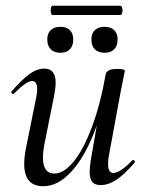

<svg xmlns="http://www.w3.org/2000/svg" viewBox="-20 -633 508 666"><path d="M64 -64Q64 -88 70 -119L106 -297Q109 -312 109 -323Q109 -352 91 -352Q72 -352 29 -309Q27 -307 25 -307Q22 -307 20 -310.5Q18 -314 21 -317Q56 -357 82 -376Q108 -395 134 -395Q173 -395 173 -346Q173 -327 167 -297L135 -138Q129 -108 129 -86Q129 -31 169 -31Q201 -31 235 -72Q269 -113 298.5 -191.5Q328 -270 347 -377L361 -376Q341 -260 306 -172Q271 -84 225.5 -35.5Q180 13 130 13Q64 13 64 -64ZM291 -38Q291 -54 296 -84L347 -377Q349 -385 359 -389.5Q369 -394 387 -394Q413 -394 413 -387L409 -367Q400 -324 398 -312L357 -89Q355 -80 355 -64Q355 -33 373 -33Q385 -33 402 -44.5Q419 -56 439 -77Q440 -78 442 -78Q445 -78 447 -74.5Q449 -71 447 -69Q412 -28 384 -9.5Q356 9 329 9Q309 9 300 -2Q291 -13 291 -38ZM297 -496Q297 -517 309 -528.5Q321 -540 343 -540Q364 -540 376 -528.5Q388 -517 388 -496Q388 -474 376 -462Q364 -450 343 -450Q321 -450 309 -462Q297 -474 297 -496ZM144 -496Q144 -517 156 -528.5Q168 -540 190 -540Q211 -540 222.5 -528.5Q234 -517 234 -496Q234 -474 222.5 -462Q211 -450 190 -450Q168 -450 156 -462Q144 -474 144 -496ZM156 -597Q156 -613 163 -613H397Q401 -613 403 -608Q405 -603 405 -597Q405 -591 403 -586Q401 -581 397 -581H163Q156 -581 156 -597Z"/></svg>

Font: Cormorant Garamond Medium
Style: Italic
Weight: 500
Italic angle: -10°
Designer: Christian Thalmann (Catharsis Fonts)
Foundry: Catharsis Fonts
Version: Version 4.000